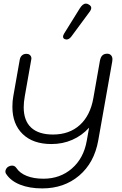

<svg xmlns="http://www.w3.org/2000/svg" viewBox="-20 -799 682 1069"><path d="M14 169Q10 164 10 156Q10 148 15 140Q20 132 28 128Q38 123 47 123Q62 123 71 136Q90 165 129 180.5Q168 196 222 196Q315 196 380.5 139Q446 82 463 -15L476 -88Q436 -44 382.5 -20.5Q329 3 266 3Q164 3 106.5 -52.5Q49 -108 49 -204Q49 -237 54 -263L90 -467Q93 -483 103.5 -491.5Q114 -500 129 -499Q142 -499 149.5 -489.5Q157 -480 154 -467L118 -263Q112 -230 112 -202Q112 -127 153.5 -88.5Q195 -50 275 -50Q366 -50 424.5 -103Q483 -156 500 -254L536 -459Q540 -481 550 -490.5Q560 -500 577 -500Q590 -500 598 -491.5Q606 -483 606 -469Q606 -461 605 -457L527 -17Q505 107 421 178.5Q337 250 215 250Q144 250 91.5 229Q39 208 14 169ZM331 -595Q331 -602 337 -612L424 -752Q441 -779 458 -779Q466 -779 474 -774Q488 -766 488 -755Q488 -745 478 -732L376 -594Q364 -579 350 -579Q347 -579 341 -581Q331 -585 331 -595Z"/></svg>

Font: Kodchasan Light
Style: Italic
Weight: 300
Italic angle: -10°
Version: Version 1.000; ttfautohint (v1.6)